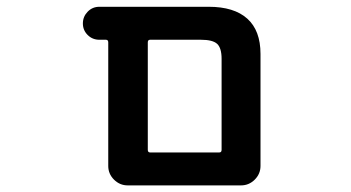

<svg xmlns="http://www.w3.org/2000/svg" viewBox="-20 -568 1040 569"><path d="M358.4 -18.6Q335 -18.6 317.9 -35.6Q300.8 -52.7 300.8 -76.2V-442.4Q300.8 -450.2 293.9 -450.2H274.4Q253.9 -450.2 239.7 -464.4Q225.6 -478.5 225.6 -498.5Q225.6 -518.6 239.7 -533.2Q253.9 -547.9 274.4 -547.9H598.6Q673.8 -547.9 712.9 -512.7Q752 -477.5 752 -408.2V-76.2Q752 -52.7 734.9 -35.6Q717.8 -18.6 694.3 -18.6ZM629.9 -116.2Q636.7 -116.2 636.7 -124V-393.6Q636.7 -425.8 623.5 -438Q610.4 -450.2 575.2 -450.2H424.8Q418 -450.2 418 -442.4V-124Q418 -116.2 424.8 -116.2Z"/></svg>

Font: Rounded Mgen+ 1m medium
Style: Regular
Weight: 500
Designer: [Source Han Sans]
Ryoko NISHIZUKA  (kana & ideographs); Paul D. Hunt (Latin, Greek & Cyrillic); Wenlong ZHANG  (bopomofo
Version: Version 1.059.20150602